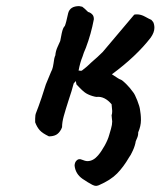

<svg xmlns="http://www.w3.org/2000/svg" viewBox="-20 -435 525 628"><path d="M346 -192Q371 -175 374 -175Q380 -173 392.5 -160.5Q405 -148 415 -134Q421 -127 429 -106.5Q437 -86 438 -76Q439 -70 440 -61.5Q441 -53 441 -42Q441 -23 432 -2V0Q432 9 428 17.5Q424 26 424 27Q422 41 414.5 57.5Q407 74 402 80Q384 111 363 132.5Q342 154 303 171Q297 173 294 173Q289 173 282 169.5Q275 166 267 161Q259 156 250 150Q227 134 224 107Q224 96 231 89.5Q238 83 247 87Q259 92 266 92Q285 92 301 73Q312 60 322.5 41Q333 22 337 7Q339 0 343 -13.5Q347 -27 347 -38L346 -47L345 -58Q347 -63 347 -72Q347 -76 345 -94Q322 -121 296 -118Q292 -118 282 -121Q266 -126 257 -133Q248 -140 241 -147.5Q234 -155 230 -159L228 -170L221 -162L214 -137L204 -106Q194 -75 188.5 -55Q183 -35 183 -19L180 -12Q173 1 163.5 6Q154 11 140 11Q119 1 110 -9Q101 -19 95 -35V-47Q95 -59 98 -66Q106 -86 116 -115.5Q126 -145 130 -159L147 -200Q151 -207 153 -216Q155 -225 155 -227Q157 -246 161 -254Q162 -268 168.5 -282Q175 -296 177 -301Q178 -308 182 -326.5Q186 -345 192 -350Q196 -359 203 -392Q209 -415 239 -415L249 -413Q255 -409 268 -396Q269 -396 273.5 -394Q278 -392 282.5 -387Q287 -382 287 -372Q278 -324 261 -279Q253 -261 250 -250Q242 -231 237 -204H240Q241 -204 244 -203.5Q247 -203 249 -205Q265 -217 280 -232Q299 -248 316 -265L419 -387Q422 -388 428 -388Q441 -388 454.5 -380.5Q468 -373 475 -370L481 -363Q485 -355 485 -344Q485 -329 473 -312Q426 -251 346 -192Z"/></svg>

Font: Caveat
Style: Bold
Weight: 700
Designer: Pablo Impallari
Foundry: Pablo Impallari
Version: Version 1.500; ttfautohint (v1.6)